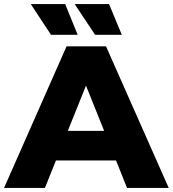

<svg xmlns="http://www.w3.org/2000/svg" viewBox="-34 -929 854 949"><path d="M-14 0 295 -700H490L800 0H594L352 -603H430L188 0ZM155 -136 206 -282H548L599 -136ZM436 -757 335 -909H505L568 -757ZM218 -757 118 -909H288L350 -757Z"/></svg>

Font: Montserrat Thin ExtraBold
Style: Regular
Weight: 800
Version: Version 9.000